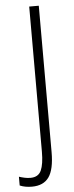

<svg xmlns="http://www.w3.org/2000/svg" viewBox="-106 -745 367 957"><g transform="rotate(-5 77.5 -266.0)"><path d="M14.2 181.6Q-20.5 181.6 -46.4 170.4V126.5Q-33.2 130.9 -18.8 134Q-4.4 137.2 10.7 137.2Q50.3 137.2 64.5 105.7Q78.6 74.2 78.6 12.2V-713.9H126.5V19Q126.5 105 99.4 143.3Q72.3 181.6 14.2 181.6Z"/></g></svg>

Font: Open Sans Condensed Light
Style: Regular
Weight: 300
Width: 3
Designer: Monotype Design Team
Foundry: Monotype Imaging Inc.
Version: Version 3.003; ttfautohint (v1.8.4)